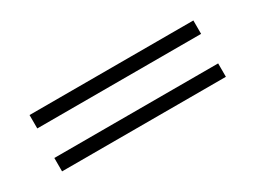

<svg xmlns="http://www.w3.org/2000/svg" viewBox="-29 -667 807 608"><g transform="rotate(-30 375.0 -363.0)"><path d="M675 -260H76V-309H675ZM675 -417H76V-466H675Z"/></g></svg>

Font: Kaisei Decol Medium
Style: Regular
Weight: 500
Designer: Font-Kai, 金井和夫
Foundry: KAZUO KANAI
Version: Version 5.003